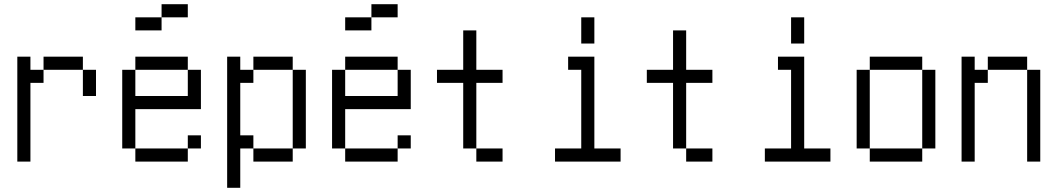

<svg xmlns="http://www.w3.org/2000/svg" viewBox="-20 -770 5040 915"><path d="M62.5 -500Q62.5 -500 62.5 0H125Q125 0 125 -375H187.5V-437.5H125V-500ZM375 -437.5Q375 -437.5 375 -312.5H437.5Q437.5 -312.5 437.5 -437.5ZM187.5 -437.5H375V-500H187.5Z M937.5 -62.5V-125H875V-62.5H625V0H875V-62.5ZM875 -687.5V-750H750V-687.5H625V-625H750V-687.5ZM625 -62.5V-250H937.5V-437.5H875Q875 -437.5 875 -312.5H625Q625 -312.5 625 -437.5H562.5Q562.5 -437.5 562.5 -62.5ZM625 -437.5H875V-500H625Z M1062.5 -500Q1062.5 -500 1062.5 125H1125V-62.5H1187.5V0H1375V-62.5H1187.5V-125H1125Q1125 -125 1125 -375H1187.5V-437.5H1125V-500ZM1375 -62.5H1437.5Q1437.5 -62.5 1437.5 -437.5H1375Q1375 -437.5 1375 -62.5ZM1187.5 -437.5H1375V-500H1187.5Z M1937.5 -62.5V-125H1875V-62.5H1625V0H1875V-62.5ZM1875 -687.5V-750H1750V-687.5H1625V-625H1750V-687.5ZM1625 -62.5V-250H1937.5V-437.5H1875Q1875 -437.5 1875 -312.5H1625Q1625 -312.5 1625 -437.5H1562.5Q1562.5 -437.5 1562.5 -62.5ZM1625 -437.5H1875V-500H1625Z M2375 0V-62.5H2250V0ZM2375 -375V-437.5H2250V-625H2187.5V-437.5H2062.5V-375H2187.5V-62.5H2250V-375Z M2937.5 0V-62.5H2812.5V-500H2687.5V-437.5H2750Q2750 -437.5 2750 -62.5H2625V0ZM2750 -687.5Q2750 -687.5 2750 -562.5H2812.5Q2812.5 -562.5 2812.5 -687.5Z M3375 0V-62.5H3250V0ZM3375 -375V-437.5H3250V-625H3187.5V-437.5H3062.5V-375H3187.5V-62.5H3250V-375Z M3937.5 0V-62.5H3812.5V-500H3687.5V-437.5H3750Q3750 -437.5 3750 -62.5H3625V0ZM3750 -687.5Q3750 -687.5 3750 -562.5H3812.5Q3812.5 -562.5 3812.5 -687.5Z M4125 -62.5V0H4375V-62.5ZM4125 -62.5Q4125 -62.5 4125 -437.5H4062.5Q4062.5 -437.5 4062.5 -62.5ZM4375 -62.5H4437.5Q4437.5 -62.5 4437.5 -437.5H4375Q4375 -437.5 4375 -62.5ZM4125 -437.5H4375V-500H4125Z M4562.5 -500Q4562.5 -500 4562.5 0H4625Q4625 0 4625 -375H4687.5V-437.5H4625V-500ZM4875 -437.5V0H4937.5V-437.5ZM4687.5 -437.5H4875V-500H4687.5Z"/></svg>

Font: Unifont
Style: Regular
Weight: 500
Version: Version 15.1.04